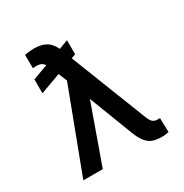

<svg xmlns="http://www.w3.org/2000/svg" viewBox="-172 -877 983 1023"><g transform="rotate(-30 319.5 -365.5)"><path d="M96.9 -596.2V-510.7L351.6 -603.7V-690ZM333.5 -535.9 257.5 -539.4 53.6 0H173.3L306.8 -374.6ZM174.7 -740.1C158.7 -740.1 130 -736.9 119 -733.7L119.7 -651.6C126.4 -653.1 137.1 -653.1 143.8 -653.1C169.7 -653.1 187.5 -642.4 201.7 -608L256 -475.1L403.4 -92C425.1 -36.2 447.8 -9.2 478.7 1.1C494 6.4 512.4 8.9 533.4 8.9C550.8 8.9 567.1 6.4 575.6 3.6L573.2 -83.1C571 -83.1 568.5 -83.1 565.3 -83.1C562.1 -83.1 559.3 -83.1 556.1 -83.1C532.7 -83.1 520.6 -96.2 508.9 -126.1L300.1 -658.4C279.8 -709.9 247.2 -740.1 174.7 -740.1Z"/></g></svg>

Font: Inter 465
Style: Regular
Weight: 400
Designer: Rasmus Andersson
Foundry: rsms
Version: Version 3.019;Glyphs 3.1.2 (3151)